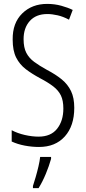

<svg xmlns="http://www.w3.org/2000/svg" viewBox="-20 -744 441 985"><path d="M361 -191Q361 -98 312.5 -44Q264 10 180 10Q144 10 107 3Q70 -4 40 -18V-76Q70 -60 107.5 -51.5Q145 -43 178 -43Q241 -43 273 -83.5Q305 -124 305 -187Q305 -228 292.5 -254Q280 -280 253.5 -300.5Q227 -321 185 -343Q144 -365 112.5 -389Q81 -413 63 -448.5Q45 -484 45 -541Q44 -626 94 -675Q144 -724 222 -724Q260 -724 294.5 -714.5Q329 -705 353 -693L334 -643Q304 -659 275.5 -665.5Q247 -672 223 -672Q165 -672 133 -636.5Q101 -601 101 -543Q101 -500 115 -473Q129 -446 155.5 -426.5Q182 -407 220 -386Q266 -362 297 -336.5Q328 -311 344.5 -276.5Q361 -242 361 -191ZM242 71Q232 107 215 148Q198 189 178 221H149V210Q155 192 163 164.5Q171 137 177.5 109Q184 81 186 61H242Z"/></svg>

Font: Noto Sans Tamil ExtraCondensed Light
Style: Regular
Weight: 300
Width: 2
Designer: Jelle Bosma - Monotype Design Team
Foundry: Monotype Imaging Inc.
Version: Version 2.004; ttfautohint (v1.8.4.7-5d5b)